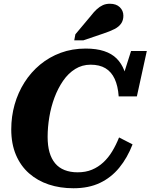

<svg xmlns="http://www.w3.org/2000/svg" viewBox="-20 -987 803 1024"><path d="M394 -68Q437 -68 470.5 -82Q504 -96 531 -121Q558 -146 578.5 -180Q599 -214 615 -254L687 -217Q659 -145 616 -92.5Q573 -40 513 -11.5Q453 17 372 17Q300 17 240 -3Q180 -23 135 -62.5Q90 -102 65 -161Q40 -220 40 -297Q40 -366 58 -429.5Q76 -493 110.5 -547.5Q145 -602 194 -642.5Q243 -683 304 -705.5Q365 -728 437 -728Q494 -728 535 -714.5Q576 -701 602 -675Q628 -649 642.5 -611.5Q657 -574 661 -524L623 -539L679 -715H763L710 -473H613Q609 -529 591.5 -566.5Q574 -604 542.5 -623Q511 -642 463 -642Q418 -642 381 -619Q344 -596 316.5 -556Q289 -516 270.5 -466.5Q252 -417 243 -362.5Q234 -308 234 -257Q234 -210 244 -175Q254 -140 274 -116Q294 -92 324.5 -80Q355 -68 394 -68ZM465 -903Q481 -924 496.5 -938Q512 -952 528.5 -959.5Q545 -967 566 -967Q600 -967 619 -948.5Q638 -930 638 -903Q638 -879 626 -861.5Q614 -844 590.5 -832Q567 -820 531 -808L425 -772H376L382 -804Z"/></svg>

Font: Roboto Serif 20pt
Style: Bold Italic
Weight: 700
Italic angle: -10°
Version: Version 1.007